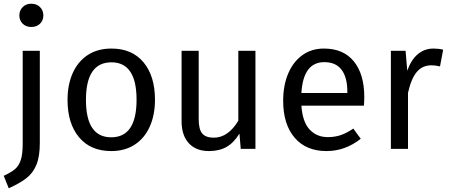

<svg xmlns="http://www.w3.org/2000/svg" viewBox="-29 -800 2412 1032"><path d="M185 -32Q185 41 167 85Q149 129 114.5 156.5Q80 184 18 212L-9 145Q30 127 51 109.5Q72 92 82.5 60.5Q93 29 93 -26V-527H185ZM204 -717Q204 -690 186 -672.5Q168 -655 139 -655Q111 -655 93 -672.5Q75 -690 75 -717Q75 -744 93 -762Q111 -780 139 -780Q168 -780 186 -762Q204 -744 204 -717Z M804 -264Q804 -182 776 -119.5Q748 -57 695 -22.5Q642 12 569 12Q458 12 396 -62Q334 -136 334 -263Q334 -345 362 -407.5Q390 -470 443 -504.5Q496 -539 570 -539Q681 -539 742.5 -465Q804 -391 804 -264ZM433 -263Q433 -62 569 -62Q705 -62 705 -264Q705 -465 570 -465Q433 -465 433 -263Z M1344 0H1265L1258 -82Q1228 -33 1189 -10.5Q1150 12 1094 12Q1025 12 986 -30Q947 -72 947 -149V-527H1039V-159Q1039 -105 1058 -82.5Q1077 -60 1120 -60Q1197 -60 1252 -151V-527H1344Z M1927 -232H1591Q1597 -145 1635 -104Q1673 -63 1733 -63Q1771 -63 1803 -74Q1835 -85 1870 -109L1910 -54Q1826 12 1726 12Q1616 12 1554.5 -60Q1493 -132 1493 -258Q1493 -340 1519.5 -403.5Q1546 -467 1595.5 -503Q1645 -539 1712 -539Q1817 -539 1873 -470Q1929 -401 1929 -279Q1929 -256 1927 -232ZM1838 -306Q1838 -384 1807 -425Q1776 -466 1714 -466Q1601 -466 1591 -300H1838Z M2353 -533 2336 -443Q2312 -449 2290 -449Q2241 -449 2211 -413Q2181 -377 2164 -301V0H2072V-527H2151L2160 -420Q2181 -479 2217 -509Q2253 -539 2301 -539Q2329 -539 2353 -533Z"/></svg>

Font: Fira GO
Style: Regular
Weight: 400
Designer: Carrois Corporate
Foundry: Carrois Corporate GbR
Version: Version 0.300